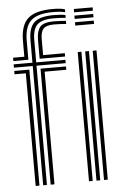

<svg xmlns="http://www.w3.org/2000/svg" viewBox="-56 -848 571 888"><g transform="rotate(-5 229.5 -404.0)"><path d="M20.8 -584.5V-600H73V-673Q73 -745.5 107.4 -777Q141.8 -808.5 223.2 -808.5Q260.8 -808.5 279.2 -802V-788.8Q256.2 -794.2 223.2 -794.2Q151.5 -794.2 121 -766.4Q90.5 -738.5 90.5 -673V-584.5ZM108 0V-553.8H20.8V-569.2H108V-673Q108 -731.2 134.2 -755.6Q160.5 -780 223.2 -780Q242.5 -780 255.8 -778.9Q269 -777.8 279.2 -775.5V-762.5Q267.8 -763.5 254 -764.4Q240.2 -765.2 223.2 -765.2Q169.8 -765.2 147.6 -744.5Q125.5 -723.8 125.5 -673V-569.2H261V-553.8H125.5V0ZM142.8 -584.5V-673Q142.8 -711.5 158.5 -731.4Q174.2 -751.2 223.2 -751.2Q237.5 -751.2 250.9 -750.4Q264.2 -749.5 279.2 -748.5V-734.2Q264 -735.2 250.9 -736Q237.8 -736.8 223.2 -736.8Q188 -736.8 174.1 -722.9Q160.2 -709 160.2 -673V-600H261V-584.5ZM73.2 0V-523H20.8V-538.5H90.8V0ZM142.8 0V-538.5H261V-523H160.5V0ZM320.2 -784.5V-800H407.5V-784.5ZM320.2 -753.8V-769.2H407.5V-753.8ZM320.2 -723V-738.5H407.5V-723ZM390.5 0V-600H408V0ZM320.8 0V-600H338V0ZM355.5 0V-600H373V0Z"/></g></svg>

Font: Big Shoulders Inline Display SemiBold
Style: Regular
Weight: 600
Designer: Patric King
Foundry: XO Type Co
Version: Version 1.000